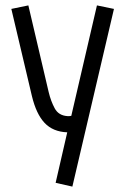

<svg xmlns="http://www.w3.org/2000/svg" viewBox="-20 -480 464 711"><path d="M85 -460 160 -140Q168 -106 182.5 -79Q197 -52 230 -50Q233 -50 236.5 -50Q240 -50 244 -51L339 -460L402 -447L248 211L186 197L229 10Q176 8 145 -25Q114 -58 98 -125L22 -447Z"/></svg>

Font: Aubrey
Style: Regular
Weight: 400
Designer: Gayaneh Bagdasaryan
Foundry: Cyreal.org
Version: Version 1.102; ttfautohint (v1.8.3)